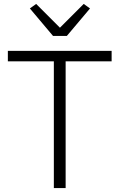

<svg xmlns="http://www.w3.org/2000/svg" viewBox="-20 -957 608 977"><path d="M314 -645V0H254V-645H20V-698H548V-645ZM250 -774 132 -914 164 -937 285 -816 406 -937 438 -914 320 -774Z"/></svg>

Font: Plexus Sans Light
Style: Regular
Weight: 300
Version: Version 2.001;PS 002.001;hotconv 1.0.70;makeotf.lib2.5.58329